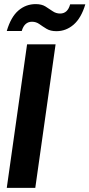

<svg xmlns="http://www.w3.org/2000/svg" viewBox="-20 -916 436 936"><path d="M13 0 112 -700H251L152 0ZM255 -764Q226 -764 207 -775.5Q188 -787 172 -798.5Q156 -810 136 -810Q99 -810 86 -765H13Q33 -833 69.5 -864.5Q106 -896 154 -896Q183 -896 201.5 -884.5Q220 -873 236.5 -861.5Q253 -850 273 -850Q310 -850 322 -895H396Q376 -828 339 -796Q302 -764 255 -764Z"/></svg>

Font: Host Grotesk Black
Style: Italic
Weight: 900
Italic angle: -8°
Designer: Doğukan Karapınar based on Poppins by Indian Type Foundry, Jonny Pinhorn
Foundry: Element Type
Version: Version 1.000; ttfautohint (v1.8.4.7-5d5b);gftools[0.9.33]